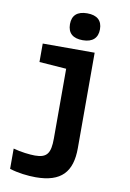

<svg xmlns="http://www.w3.org/2000/svg" viewBox="-107 -837 778 1147"><g transform="rotate(10 281.5 -264.0)"><path d="M327 -610C388 -610 418 -640 418 -692C418 -745 387 -773 327 -773C267 -773 236 -745 236 -692C236 -637 268 -610 327 -610ZM192 245C348 245 411 174 411 30V-549H96V-437L260 -425V-2C260 88 239 118 166 118C135 118 80 112 34 99V222C84 238 145 245 192 245Z"/></g></svg>

Font: Noto Sans Mono SemiCondensed ExtraBold
Style: Regular
Weight: 800
Width: 4
Designer: Monotype Design Team
Foundry: Monotype Imaging Inc.
Version: Version 2.014